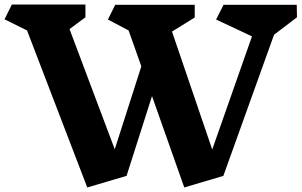

<svg xmlns="http://www.w3.org/2000/svg" viewBox="-25 -807 1327 845"><path d="M1181 -654 958 -33 786 18 644 -384 532 -33 359 18 94 -673 -5 -722 27 -787H351V-731L281 -679L480 -150L597 -515L541 -673L450 -721L482 -786H832V-730L732 -668L909 -149L1084 -647L926 -721L959 -786H1281L1282 -731Z"/></svg>

Font: Inknut Antiqua
Style: Bold
Weight: 700
Designer: Claus Eggers Sørensen
Foundry: Claus Eggers Sørensen
Version: Version 1.003; ttfautohint (v1.8.2) -l 8 -r 50 -G 200 -x 14 